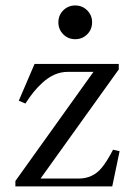

<svg xmlns="http://www.w3.org/2000/svg" viewBox="-20 -669 482 689"><path d="M207 -545.9Q189.5 -563.5 189.5 -588.9Q189.5 -614.3 207 -631.8Q224.6 -649.4 250 -649.4Q275.4 -649.4 293 -631.8Q310.5 -614.3 310.5 -588.9Q310.5 -563.5 293 -545.9Q275.4 -528.3 250 -528.3Q224.6 -528.3 207 -545.9ZM35.2 0V-19.5L315.4 -411.1H222.7Q175.3 -411.1 132.8 -372.6Q99.1 -342.3 71.3 -297.4L47.4 -307.6L104 -439.5H406.2V-419.9L125.5 -28.3H262.2Q312.5 -28.3 344.2 -65.9Q362.8 -87.9 385.7 -131.8L409.2 -126.5L382.8 0Z"/></svg>

Font: Theano Old Style
Style: Regular
Weight: 400
Designer: Alexey Kryukov
Version: Version 2.00